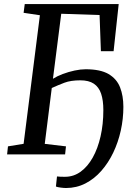

<svg xmlns="http://www.w3.org/2000/svg" viewBox="-20 -763 644 949"><path d="M282.7 -695 241.7 -373.7Q261.9 -386.5 290.4 -397.3Q319 -408 348.9 -414.4Q378.8 -420.7 403.2 -420.7Q475.8 -420.7 516.4 -397.1Q556.9 -373.4 573.4 -331.4Q589.8 -289.4 589.8 -234.7Q589.8 -175.6 577 -117.7Q564.2 -59.8 539.8 -8.7Q515.3 42.4 480.6 81.8Q446 121.2 401.9 143.8Q357.9 166.3 306.1 166.3Q295.9 166.3 279.7 164.2Q263.4 162.1 256.4 159L261.7 109.1Q268.7 110.3 279.9 110.6Q291 110.8 301.9 110.8Q343.9 110.8 378.6 85.7Q413.2 60.6 438.4 15.7Q463.5 -29.1 477.1 -89.1Q490.8 -149.1 490.8 -218.7Q490.8 -267 479.8 -299.9Q468.7 -332.8 443.7 -349.4Q418.7 -366 377.2 -366Q329.9 -366 298.6 -354.2Q267.3 -342.4 235.9 -328L201.2 -51.9L306.1 -39.6L301.8 0H15.1L19.4 -39.6L96.7 -52.2L177.2 -687.7L96.7 -699.7L102.3 -743H566.7L541.5 -510.1H478.7L472.2 -688.7Z"/></svg>

Font: Merriweather Light
Style: Italic
Weight: 300
Italic angle: -7.8°
Designer: Eben Sorkin
Foundry: Eben Sorkin
Version: Version 2.101